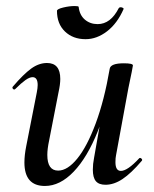

<svg xmlns="http://www.w3.org/2000/svg" viewBox="-20 -604 512 637"><path d="M61 -65Q61 -89 67 -119L102 -297Q105 -312 105 -322Q105 -348 88 -348Q78 -348 64 -338Q50 -328 31 -309Q29 -307 27 -307Q24 -307 22 -310.5Q20 -314 23 -317Q58 -358 83.5 -376.5Q109 -395 136 -395Q180 -395 180 -342Q180 -324 174 -297L143 -138Q137 -110 137 -90Q137 -38 173 -38Q204 -38 236.5 -78Q269 -118 297.5 -194.5Q326 -271 344 -376L360 -375Q340 -258 305 -170Q270 -82 224.5 -34.5Q179 13 129 13Q61 13 61 -65ZM288 -41Q288 -60 292 -80L344 -376Q347 -394 391 -394Q421 -394 421 -387L417 -365Q407 -318 406 -312L365 -89Q363 -80 363 -66Q363 -37 381 -37Q403 -37 442 -79Q443 -80 445 -80Q448 -80 450.5 -76.5Q453 -73 450 -70Q415 -29 386.5 -10Q358 9 330 9Q308 9 298 -3Q288 -15 288 -41ZM169 -568Q169 -574 189.5 -579Q210 -584 228 -584Q241 -584 241 -581Q244 -554 261.5 -539Q279 -524 304 -524Q347 -524 374 -577Q376 -580 380 -580Q384 -580 387.5 -578Q391 -576 390 -574Q369 -526 335 -500Q301 -474 264 -474Q222 -474 195.5 -499.5Q169 -525 169 -568Z"/></svg>

Font: Cormorant Infant SemiBold
Style: Italic
Weight: 600
Italic angle: -10°
Designer: Christian Thalmann (Catharsis Fonts)
Foundry: Catharsis Fonts
Version: Version 4.000